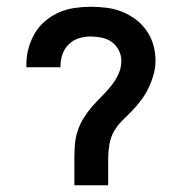

<svg xmlns="http://www.w3.org/2000/svg" viewBox="-20 -548 540 568"><path d="M200 0V-78Q200 -99 201.5 -119.5Q203 -140 209.5 -160Q216 -180 227 -198Q238 -216 251.5 -231.5Q265 -247 280 -262Q295 -277 308 -293Q321 -309 330 -328Q339 -347 339 -368Q339 -384 331.5 -399Q324 -414 311 -423.5Q298 -433 281.5 -436.5Q265 -440 249 -440Q231 -440 214 -435Q197 -430 184 -417.5Q171 -405 165 -388Q159 -371 159 -353Q159 -352 159 -351Q159 -350 159 -349H58Q58 -351 58 -353Q58 -355 58 -358Q58 -382 64.5 -405.5Q71 -429 83 -449.5Q95 -470 114 -486Q133 -502 155 -511.5Q177 -521 201 -524.5Q225 -528 249 -528Q272 -528 295.5 -525Q319 -522 340.5 -513.5Q362 -505 381 -491Q400 -477 413.5 -457.5Q427 -438 433.5 -415.5Q440 -393 440 -369Q440 -348 434.5 -328Q429 -308 420 -289Q411 -270 398.5 -253Q386 -236 371.5 -221Q357 -206 342 -191.5Q327 -177 317 -159Q307 -141 303.5 -120Q300 -99 300 -78V0Z"/></svg>

Font: Zed Mono Semibold
Style: Regular
Weight: 600
Monospace: yes
Designer: Belleve Invis
Foundry: Belleve Invis
Version: Version 1.0.0; ttfautohint (v1.8.4)